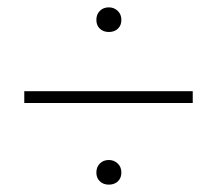

<svg xmlns="http://www.w3.org/2000/svg" viewBox="-20 -494 590 522"><path d="M276 -474Q290 -474 300 -464.5Q310 -455 310 -440Q310 -425 300.5 -416Q291 -407 276 -407Q261 -407 251.5 -416Q242 -425 242 -440Q242 -455 251.5 -464.5Q261 -474 276 -474ZM46 -214V-246H504V-214ZM276 -59Q290 -59 300 -49.5Q310 -40 310 -25Q310 -10 300.5 -1Q291 8 276 8Q261 8 251.5 -1Q242 -10 242 -25Q242 -40 251.5 -49.5Q261 -59 276 -59Z"/></svg>

Font: EauTest Light
Style: Regular
Weight: 300
Designer: Christian Thalmann (Catharsis Fonts)
Version: Version 0.001;PS 000.001;hotconv 1.0.88;makeotf.lib2.5.64775